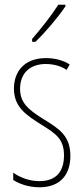

<svg xmlns="http://www.w3.org/2000/svg" viewBox="-20 -783 352 813"><path d="M257 -756V-763H227C193 -711 161 -671 116 -618V-606H130C169 -643 224 -707 257 -756ZM278 -123C278 -210 228 -239 162 -280C98 -320 65 -349 65 -407C65 -475 109 -512 174 -512C206 -512 240 -503 262 -487L275 -510C249 -527 213 -537 175 -537C82 -537 39 -479 39 -408C39 -330 90 -296 157 -254C216 -217 251 -195 251 -125C251 -56 217 -16 147 -16C105 -16 65 -31 36 -52V-21C59 -6 98 10 147 10C235 10 278 -43 278 -123Z"/></svg>

Font: Noto Sans Gurmukhi UI ExtraCondensed Thin
Style: Regular
Weight: 100
Width: 2
Designer: Jelle Bosma - Monotype Design Team
Foundry: Monotype Imaging Inc.
Version: Version 2.004